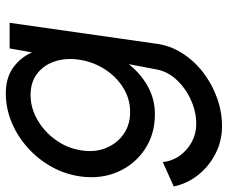

<svg xmlns="http://www.w3.org/2000/svg" viewBox="-123 -471 804 678"><g transform="rotate(-90 279.0 -132.0)"><path d="M447 -500H537.5L464 15Q458 65 431 108Q404 151 363 182.8Q322 214.5 272.8 232.2Q223.5 250 173 250Q120.5 250 75.8 227.2Q31 204.5 0.2 165.8Q-30.5 127 -40.5 79.5L45.5 41Q49.5 75 68.8 101.5Q88 128 117.2 143.5Q146.5 159 180.5 159Q223.5 159 265.5 140Q307.5 121 337.2 88.5Q367 56 373.5 15L391.5 -79.5Q359 -38 313.8 -12.5Q268.5 13 214.5 13Q144 13 90.8 -22.5Q37.5 -58 11.2 -117.8Q-15 -177.5 -5 -250Q2.5 -304.5 29.2 -352.2Q56 -400 96.5 -436.2Q137 -472.5 186.2 -493Q235.5 -513.5 288.5 -513.5Q342.5 -513.5 378.8 -487.8Q415 -462 433 -421ZM222.5 -74.5Q268.5 -74.5 307.5 -98.5Q346.5 -122.5 372.5 -162.5Q398.5 -202.5 406.5 -250Q414.5 -298 402 -338Q389.5 -378 359 -402Q328.5 -426 282.5 -426Q237 -426 195.5 -402.2Q154 -378.5 124.8 -338.5Q95.5 -298.5 87.5 -250Q79 -201 94.8 -161.2Q110.5 -121.5 143.8 -98Q177 -74.5 222.5 -74.5Z"/></g></svg>

Font: Urbanist Medium
Style: Italic
Weight: 500
Italic angle: -8°
Designer: Corey Hu
Foundry: Corey Hu
Version: Version 1.330; ttfautohint (v1.8.4.7-5d5b)